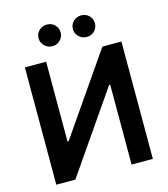

<svg xmlns="http://www.w3.org/2000/svg" viewBox="-134 -1045 1008 1150"><g transform="rotate(-15 370.5 -470.5)"><path d="M71.3 -727.5H203.1V-231.9H209.5L551.8 -727.5H669.9V0H538.1V-495.6H531.7L189.5 0H71.3ZM264.6 -807.6Q236.3 -807.1 215.8 -827.1Q195.3 -847.2 195.8 -874Q195.3 -902.8 215.8 -922.1Q236.3 -941.4 264.6 -941.4Q293 -941.4 312.7 -922.1Q332.5 -902.8 332.5 -874Q332.5 -847.2 312.7 -827.1Q293 -807.1 264.6 -807.6ZM477.1 -807.6Q449.2 -807.1 428.7 -827.1Q408.2 -847.2 408.2 -874Q408.2 -902.8 428.7 -922.1Q449.2 -941.4 477.1 -941.4Q505.9 -941.4 525.6 -922.1Q545.4 -902.8 544.9 -874Q545.4 -847.2 525.6 -827.1Q505.9 -807.1 477.1 -807.6Z"/></g></svg>

Font: Inter Semi Bold
Style: Regular
Weight: 600
Designer: Rasmus Andersson
Foundry: rsms
Version: Version 4.000;git-e0f93cc